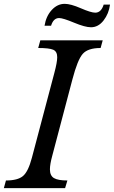

<svg xmlns="http://www.w3.org/2000/svg" viewBox="-48 -980 593 1000"><path d="M224 -168Q212 -124 212 -98Q212 -65 233 -52.5Q254 -40 303 -40L291 0H-28L-17 -40Q44 -40 71.5 -63Q99 -86 118 -158L235 -600Q250 -656 250 -682Q250 -712 229 -721Q208 -730 151 -730L162 -770H487L476 -730Q410 -730 383 -699.5Q356 -669 329 -566ZM184 -846Q192 -896 221.5 -928Q251 -960 289 -960Q320 -960 373 -937Q426 -914 448 -914Q479 -914 492 -956H525Q519 -909 491.5 -873.5Q464 -838 426 -838Q395 -838 337.5 -862Q280 -886 260 -886Q230 -886 218 -846Z"/></svg>

Font: Libre Baskerville
Style: Italic
Weight: 400
Italic angle: -15°
Designer: Pablo Impallari, Rodrigo Fuenzalida
Foundry: Pablo Impallari, Rodrigo Fuenzalida
Version: Version 1.051;Glyphs 3.2.3 (3260)